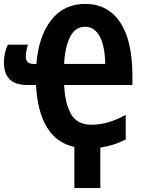

<svg xmlns="http://www.w3.org/2000/svg" viewBox="-21 -745 736 976"><path d="M412 -725Q527 -725 589.5 -632Q652 -539 652 -359V-313H305Q309 -220 340 -165.5Q371 -111 443 -111Q484 -111 525 -122Q566 -133 618 -161V-36Q587 -20 555 -10Q523 0 489 5V211H357V2Q266 -18 217.5 -98Q169 -178 162 -313H116Q-1 -313 -1 -428Q-1 -475 19 -518H121Q116 -502 113 -487.5Q110 -473 110 -459Q110 -439 119.5 -429.5Q129 -420 151 -420H164Q175 -560 239 -642.5Q303 -725 412 -725ZM412 -609Q361 -609 335 -557Q309 -505 305 -420H514Q512 -514 485 -561.5Q458 -609 412 -609Z"/></svg>

Font: Noto Sans ExtraCondensed
Style: Bold
Weight: 700
Width: 2
Designer: Monotype Design Team
Foundry: Monotype Imaging Inc.
Version: Version 2.013; ttfautohint (v1.8.4.7-5d5b)